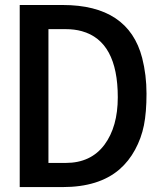

<svg xmlns="http://www.w3.org/2000/svg" viewBox="-20 -760 640 780"><path d="M176.8 -98.1H247.1Q349.1 -98.1 404.3 -171.9Q458.5 -245.1 458.5 -364.7Q458.5 -592.8 312.5 -633.3Q282.7 -641.6 247.1 -641.6H176.8ZM60.1 0V-739.7H234.4Q502 -739.7 557.6 -524.4Q575.2 -455.6 575.2 -379.4Q575.2 -303.2 564.7 -251Q554.2 -198.7 528.8 -151.9Q503.4 -105 465.3 -71.8Q381.8 0 234.4 0Z"/></svg>

Font: News Cycle
Style: Bold
Weight: 700
Version: Version 0.5.1